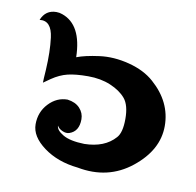

<svg xmlns="http://www.w3.org/2000/svg" viewBox="-57 -481 554 542"><g transform="rotate(10 220.0 -210.0)"><path d="M63 -423Q72 -423 80 -420Q138 -400 140 -307Q163 -316 204 -321.5Q245 -327 289.5 -315.5Q334 -304 362 -279Q420 -228 420 -159Q420 -90 353.5 -37Q287 16 198 -1Q140 -7 100 -36.5Q60 -66 60 -101Q60 -136 83 -160.5Q106 -185 137 -185Q160 -182 172.5 -168.5Q185 -155 185 -137Q185 -102 158 -93Q149 -90 138 -95Q127 -100 123 -108Q123 -95 143.5 -83Q164 -71 205 -70Q263 -71 293 -105Q307 -120 307 -159.5Q307 -199 291.5 -217.5Q276 -236 247.5 -248Q219 -260 183 -260Q147 -260 124.5 -254.5Q102 -249 80 -234L60 -220Q60 -229 62 -257Q65 -310 60 -349Q54 -397 20 -393Q32 -423 63 -423Z"/></g></svg>

Font: SOV_ThonBuri
Style: Book
Weight: 400
Version: Version 1.00